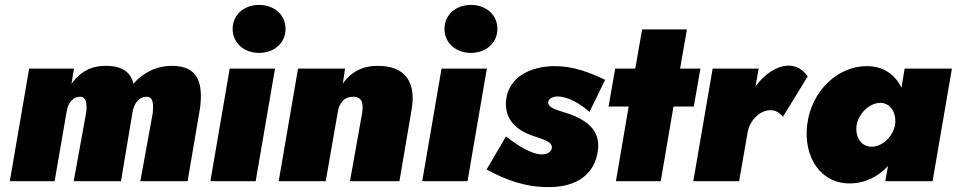

<svg xmlns="http://www.w3.org/2000/svg" viewBox="-20 -740 3907 784"><path d="M797 -300C809 -397 792 -472 681 -471C617 -471 563 -442 525 -398C514 -444 481 -472 409 -471C347 -471 302 -441 272 -398L282 -460H99L20 0H203L252 -284C258 -323 280 -345 307 -345C335 -345 335 -310 332 -281L281 0H474L521 -281C528 -323 551 -345 579 -345C608 -345 606 -309 604 -280L553 0H746Z M930 -622C930 -563 978 -524 1038 -524C1098 -524 1146 -563 1146 -622C1146 -681 1098 -720 1038 -720C978 -720 930 -681 930 -622ZM918 -460 839 0H1024L1103 -460Z M1459 -280 1409 0H1611L1662 -300C1677 -401 1638 -472 1521 -471C1455 -471 1410 -442 1380 -399L1389 -460H1197L1118 0H1310L1359 -281C1365 -322 1387 -345 1422 -345C1463 -345 1463 -311 1459 -280Z M1795 -622C1795 -563 1843 -524 1903 -524C1963 -524 2011 -563 2011 -622C2011 -681 1963 -720 1903 -720C1843 -720 1795 -681 1795 -622ZM1783 -460 1704 0H1889L1968 -460Z M2046 -183 1967 -48C2047 -4 2128 25 2224 24C2332 23 2410 -25 2422 -130C2430 -207 2378 -246 2315 -271C2266 -289 2213 -296 2219 -326C2222 -338 2238 -346 2257 -346C2299 -346 2349 -317 2387 -283L2451 -414C2386 -445 2321 -470 2244 -470C2143 -469 2059 -424 2047 -335C2037 -254 2088 -209 2154 -186C2207 -168 2237 -160 2233 -135C2232 -122 2216 -111 2200 -110C2164 -106 2112 -132 2046 -183Z M2492 -460 2465 -305H2547L2495 0H2678L2730 -305H2813L2840 -460H2757L2785 -620H2602L2574 -460Z M3177 -263 3278 -428C3262 -452 3235 -472 3201 -472C3152 -472 3101 -437 3065 -387L3078 -460H2890L2811 0H2998L3034 -206C3045 -253 3086 -291 3127 -290C3150 -290 3165 -277 3177 -263Z M3276 -231C3260 -98 3331 9 3449 9C3511 9 3565 -18 3606 -62L3595 0H3788L3867 -460H3674L3661 -382C3635 -435 3588 -470 3519 -470C3401 -470 3293 -369 3276 -231ZM3478 -230C3486 -276 3530 -321 3577 -320C3619 -318 3641 -276 3635 -231C3627 -182 3581 -139 3537 -141C3492 -142 3471 -187 3478 -230Z"/></svg>

Font: Jost* Black
Style: Italic
Weight: 900
Italic angle: -10°
Version: Version 3.7